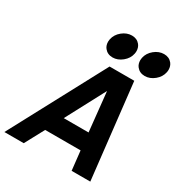

<svg xmlns="http://www.w3.org/2000/svg" viewBox="-263 -1049 1105 1187"><g transform="rotate(30 289.5 -455.5)"><path d="M559.1 0H425.8L410.6 -137.2H157.7L84 0H-54.2L306.6 -675.8H482.9ZM397.9 -257.8 368.7 -537.1 220.7 -257.8ZM523.4 -733.4Q486.8 -733.4 465.8 -759.8Q451.2 -777.8 451.2 -805.2Q451.2 -813.5 453.1 -822.3Q460.9 -859.4 492.7 -885.3Q524.4 -911.1 561 -911.1Q597.2 -911.1 618.2 -885.3Q632.8 -866.7 632.8 -840.8Q632.8 -831.5 630.9 -822.3Q623.5 -785.6 591.6 -759.5Q559.6 -733.4 523.4 -733.4ZM293.9 -733.4Q257.3 -733.4 236.3 -759.8Q221.7 -777.8 221.7 -805.2Q221.7 -813.5 223.6 -822.3Q231.4 -859.4 263.2 -885.3Q294.9 -911.1 331.5 -911.1Q367.7 -911.1 388.7 -885.3Q403.3 -866.7 403.3 -840.8Q403.3 -831.5 401.4 -822.3Q394 -785.6 362.1 -759.5Q330.1 -733.4 293.9 -733.4Z"/></g></svg>

Font: Cadman
Style: Bold Italic
Weight: 700
Italic angle: -12°
Designer: Paul James MIller
Foundry: High-Logic / Made with FontCreator
Version: Version 2.114;March 28, 2021;FontCreator 13.0.0.2683 64-bit